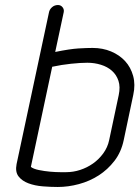

<svg xmlns="http://www.w3.org/2000/svg" viewBox="-20 -745 559 765"><path d="M473 -187Q463 -139 436 -104Q409 -69 373 -46Q337 -23 294.5 -11.5Q252 0 210 0Q182 0 150.5 -2.5Q119 -5 93.5 -14.5Q68 -24 54 -42Q40 -60 46 -91L175 -695Q177 -707 187 -716Q197 -725 211 -725Q222 -725 229 -716.5Q236 -708 234 -697L200 -538Q259 -550 292.5 -552Q326 -554 349 -554Q389 -554 422.5 -540Q456 -526 478.5 -501.5Q501 -477 510.5 -442.5Q520 -408 511 -367ZM453 -366Q460 -399 452 -423Q444 -447 426 -463Q408 -479 382 -487Q356 -495 328 -495Q301 -495 263 -491Q225 -487 188 -479L103 -80Q113 -72 135 -67.5Q157 -63 179.5 -61Q202 -59 220 -59H244Q272 -59 299.5 -68Q327 -77 350.5 -93.5Q374 -110 391.5 -134Q409 -158 415 -187Z"/></svg>

Font: VDS
Style: Thin Italic
Weight: 100
Width: 0
Designer: artmaker
Foundry: artmaker
Version: Version 1.000 2012 initial release